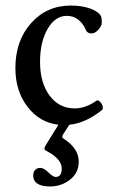

<svg xmlns="http://www.w3.org/2000/svg" viewBox="-20 -445 411 700"><path d="M162.1 234.9Q131.8 234.9 116.5 224.6Q101.1 214.4 101.1 195.8Q101.1 182.1 108.2 174.6Q115.2 167 127 167Q139.6 167 155.8 183.1Q174.3 200.2 182.1 200.2Q205.1 200.2 205.1 169.9Q205.1 134.8 150.9 106Q142.1 101.6 142.1 97.2Q142.1 94.7 144 88.9L192.9 9.8Q124 1.5 80.1 -55.9Q36.1 -113.3 36.1 -196.8Q36.1 -296.4 93.3 -360.6Q150.4 -424.8 238.8 -424.8Q277.8 -424.8 308.3 -414.1Q338.9 -403.3 348.1 -386.2Q351.1 -380.4 351.1 -362.8Q351.1 -350.6 338.9 -336.9Q326.7 -323.2 314 -323.2Q298.8 -323.2 293.9 -334Q271 -387.2 223.1 -387.2Q181.2 -387.2 153.6 -339.6Q126 -292 126 -219.2Q126 -143.6 160.6 -96.7Q195.3 -49.8 252 -49.8Q292.5 -49.8 332 -78.1Q336.4 -81.5 343.8 -74.7Q351.1 -67.9 353.8 -59.1Q356.4 -50.3 353 -44.9Q293 3.9 232.9 9.8L210 44.9Q207 49.3 207 53.2Q207 58.6 215.8 63Q267.1 97.7 267.1 144Q267.1 185.1 235.4 210Q203.6 234.9 162.1 234.9Z"/></svg>

Font: Junicode SmCond Medium
Style: Regular
Weight: 500
Width: 4
Designer: Peter S. Baker
Version: Version 2.206